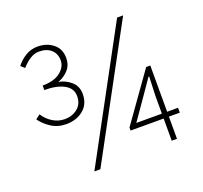

<svg xmlns="http://www.w3.org/2000/svg" viewBox="-119 -810 1016 960"><g transform="rotate(-20 389.0 -330.0)"><path d="M642 0V-118H466V-134L648 -390H670V-144H728V-118H670V0ZM506 -144H642V-238L646 -340H642L584 -256ZM176 -258Q131 -258 96.5 -280.5Q62 -303 42 -332L66 -350Q84 -321 113.5 -302.5Q143 -284 178 -284Q217 -284 245.5 -307Q274 -330 274 -372Q274 -413 235 -434.5Q196 -456 130 -456V-480Q192 -480 225 -506.5Q258 -533 258 -568Q258 -603 234.5 -624.5Q211 -646 170 -646Q146 -646 122 -631Q98 -616 78 -592L58 -610Q78 -636 107 -654Q136 -672 172 -672Q220 -672 254 -645Q288 -618 288 -570Q288 -532 265.5 -507Q243 -482 210 -470Q246 -464 275 -439Q304 -414 304 -372Q304 -318 267 -288Q230 -258 176 -258ZM226 12 596 -672H628L258 12Z"/></g></svg>

Font: TypoPRO Source Sans Pro
Style: Regular
Weight: 200
Designer: Paul D. Hunt
Foundry: Adobe Systems Incorporated
Version: Version 2.020;PS 2.000;hotconv 1.0.86;makeotf.lib2.5.63406